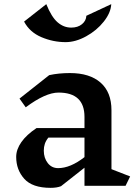

<svg xmlns="http://www.w3.org/2000/svg" viewBox="-20 -895 670 925"><path d="M585 0H387V-87L274 2Q254 10 224 10Q136 10 97 -33.5Q58 -77 58 -139Q58 -175 83 -210.5Q108 -246 156 -278H387V-332Q387 -449 262 -449Q199 -449 104 -378L74 -420L217 -533Q263 -543 317 -543Q412 -543 464.5 -497Q517 -451 517 -364V-80L607 -45ZM387 -138V-232H213Q201 -217 196 -202Q191 -187 191 -169Q191 -134 210 -109.5Q229 -85 260 -85Q319 -85 387 -138ZM296 -692Q236 -692 179.5 -716Q123 -740 96 -791L203 -875Q228 -813 257.5 -787.5Q287 -762 323 -762Q355 -762 375 -778.5Q395 -795 396 -819L516 -875Q514 -834 480 -791Q446 -748 395 -720Q344 -692 296 -692Z"/></svg>

Font: InknutAntiqua
Style: Medium
Weight: 500
Designer: Claus Eggers Srensen
Foundry: Claus Eggers Srensen
Version: Version 1.000; ttfautohint (v1.2) -l 7 -r 28 -G 50 -x 13 -D 